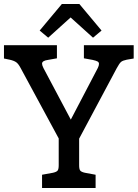

<svg xmlns="http://www.w3.org/2000/svg" viewBox="-23 -948 694 968"><path d="M651 -720V-653L616 -647Q596 -643 587.5 -636Q579 -629 566 -605L376 -249V-115Q376 -95 381.5 -88Q387 -81 405 -77L459 -67V0H189V-67L244 -77Q262 -81 267.5 -88Q273 -95 273 -115V-250L81 -605Q70 -626 59 -634Q48 -642 26 -647L-3 -653V-720H264V-654L219 -646Q189 -642 189 -627Q189 -619 196 -605L334 -345L470 -605Q476 -617 476 -626Q476 -634 469 -638Q462 -642 444 -646L400 -654V-720ZM446 -758 333 -860 220 -758 177 -794 289 -928H377L489 -794Z"/></svg>

Font: Enriqueta Medium
Style: Regular
Weight: 500
Designer: Viviana Monsalve, Gustavo Ibarra
Foundry: 72Puntos
Version: Version 2.000